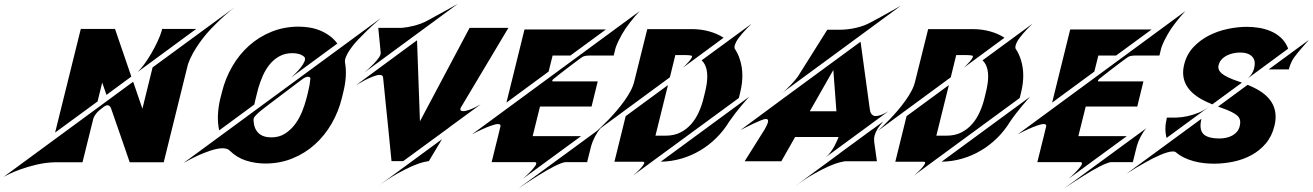

<svg xmlns="http://www.w3.org/2000/svg" viewBox="-212 -870 7062 1033"><path d="M608.9 -507.3 1050.8 -831.1Q995.6 -788.6 946.8 -738.8Q918 -710.4 898.9 -688Q879.9 -665.5 861.3 -639.4Q842.8 -613.3 826.4 -584.2Q810.1 -555.2 799.3 -524.4L668.9 2.9H485.8Q458 -77.1 436.5 -140.1Q423.3 -178.2 415.5 -200.4Q407.7 -222.7 401.4 -241.2Q395 -259.8 390.6 -272Q386.2 -284.2 386.2 -284.7Q379.9 -303.7 366.7 -303.7Q357.4 -303.7 345.2 -294.4Q319.3 -275.9 307.4 -261.5Q295.4 -247.1 290.5 -233.4L231.9 2.9H85.4Q33.2 4.4 -14.4 15.6Q-62 26.9 -99.6 40.3Q-137.2 53.7 -161.9 65.9Q-186.5 78.1 -192.4 81.5L504.4 -430.2L554.2 -285.2ZM843.8 -714.4 528.8 -482.9Q546.4 -500 565.7 -526.6Q585 -553.2 602.5 -583.5Q620.1 -613.8 634.3 -644Q648.4 -674.3 656.2 -698.2L660.2 -714.4ZM313 -324.2 84.5 -156.7 222.7 -714.4H406.7L494.6 -458L360.8 -359.4L337.9 -425.8Z M1156.2 -307.6 967.3 -168.5Q951.2 -241.7 971.7 -333.5L981.9 -373.5Q1000 -447.8 1037.4 -512.2Q1074.7 -576.7 1127.9 -624.3Q1181.2 -671.9 1248.8 -699.2Q1316.4 -726.6 1394.5 -726.6Q1424.8 -726.6 1454.3 -721.7Q1483.9 -716.8 1510.5 -705.8Q1537.1 -694.8 1560.8 -677.7Q1584.5 -660.6 1603 -635.7L1355 -453.6Q1363.8 -461.4 1378.4 -475.8Q1393.1 -490.2 1406 -506.6Q1418.9 -522.9 1425.8 -538.6Q1432.6 -554.2 1425.3 -564Q1412.6 -574.7 1397 -579.3Q1381.3 -584 1361.8 -584Q1321.3 -584 1291 -567.1Q1260.7 -550.3 1238.8 -523.2Q1216.8 -496.1 1201.9 -462.2Q1187 -428.2 1177.2 -394L1164.1 -341.8Q1161.6 -333 1159.9 -324.5Q1158.2 -315.9 1156.2 -307.6ZM774.9 7.3 1836.9 -772.5Q1780.8 -724.6 1737.3 -679.7Q1710.9 -653.8 1696 -636Q1681.2 -618.2 1668.9 -600.1Q1656.7 -582 1649.7 -565.2Q1642.6 -548.3 1644 -535.6Q1657.2 -463.9 1635.3 -375.5L1627.4 -342.8Q1609.4 -269 1572 -204.6Q1534.7 -140.1 1481.7 -92.5Q1428.7 -44.9 1361.3 -17.6Q1293.9 9.8 1215.8 9.8Q1162.1 9.8 1112.3 -5.9Q1062.5 -21.5 1023.4 -60.1Q1010.7 -72.3 985.4 -72.3Q971.2 -72.3 954.6 -68.8Q938 -65.4 920.7 -59.8Q903.3 -54.2 885.7 -47.1Q868.2 -40 851.6 -32.7Q814 -15.1 774.9 7.3ZM1445.3 -374Q1450.2 -394.5 1453.4 -412.6Q1456.5 -430.7 1458 -447.3Q1456.5 -457 1445.3 -457Q1439.5 -457 1431.6 -453.9Q1423.8 -450.7 1416 -444.8Q1408.7 -439.5 1389.9 -425.3Q1371.1 -411.1 1346.9 -392.8Q1322.8 -374.5 1295.7 -354.2Q1268.6 -334 1245.4 -316.2Q1222.2 -298.3 1205.3 -285.4Q1188.5 -272.5 1184.1 -268.6Q1171.4 -257.3 1160.6 -245.4Q1149.9 -233.4 1152.3 -219.7Q1154.8 -176.8 1179 -153.8Q1203.1 -130.9 1248 -130.9Q1290 -130.9 1321.3 -150.9Q1352.5 -170.9 1375.5 -201.7Q1398.4 -232.4 1413.3 -269.5Q1428.2 -306.6 1437 -341.3Z M2266.1 -289.1Q2260.3 -272 2280.3 -272Q2293.9 -272 2317.6 -280.8Q2341.3 -289.6 2374 -308.6Q2373.5 -308.1 2362.8 -300.3Q2352.1 -292.5 2335.7 -280.5Q2319.3 -268.6 2299.3 -253.9Q2279.3 -239.3 2260.7 -225.6Q2242.2 -211.9 2226.6 -200.7Q2210.9 -189.5 2203.1 -183.6L2202.6 -182.6L1957 -2.9H1894.5Q1881.8 -128.4 1872.1 -227.5Q1865.7 -287.1 1862.3 -321.8Q1858.9 -356.4 1856 -385.5Q1853 -414.6 1851.1 -433.6Q1849.1 -452.6 1849.1 -453.1Q1848.1 -466.8 1831.1 -466.8Q1816.4 -466.8 1794.9 -458.3Q1773.4 -449.7 1752.9 -439.5Q1729.5 -427.2 1704.1 -412.1L2031.7 -653.3L2047.4 -217.3L2314.5 -720.2H2523.4ZM2166 -121.1 2095.2 -2.9H2092.3Q2085.9 -2.4 2064.7 2.7Q2043.5 7.8 2008.1 22.7Q1972.7 37.6 1923.6 65.2Q1874.5 92.8 1812.5 138.7ZM1748.5 -480Q1753.9 -484.4 1768.6 -497.6Q1783.2 -510.7 1798.8 -526.9Q1814.5 -543 1825.9 -559.3Q1837.4 -575.7 1835.9 -585.9V-590.3L1823.2 -720.2H1950.2Q1963.4 -721.2 1979.7 -723.9Q1996.1 -726.6 2014.4 -731.2Q2032.7 -735.8 2052 -742.9Q2071.3 -750 2089.8 -760.3Q2116.2 -774.9 2142.6 -789.3Q2168.9 -803.7 2191.2 -815.9Q2213.4 -828.1 2229.5 -837.2Q2245.6 -846.2 2251.5 -849.6Z M2739.7 -484.9 2512.7 -317.9 2609.9 -711.4H3047.9L2856.9 -571.3H2761.2ZM2578.1 143.1 3019.5 -180.2Q3011.7 -171.9 3003.9 -160.2Q2996.1 -148.4 2989.3 -135.5Q2982.4 -122.6 2977.1 -109.4Q2971.7 -96.2 2968.8 -85.4L2946.8 2.4H2829.1Q2819.3 3.4 2803.2 9.8Q2787.1 16.1 2767.6 26.1Q2748 36.1 2726.6 48.6Q2705.1 61 2684.1 74.2Q2634.3 105 2578.1 143.1ZM2327.1 -147 3230 -810.5Q3203.1 -782.7 3178.7 -750.5Q3164.1 -731.9 3154.3 -717.5Q3144.5 -703.1 3134.8 -686.3Q3125 -669.4 3116 -650.9Q3106.9 -632.3 3100.1 -612.8L3089.8 -571.3H2955.6Q2953.6 -570.8 2952.6 -570.8H2952.1Q2945.3 -570.8 2934.3 -568.6Q2923.3 -566.4 2908.7 -554.7Q2897.9 -546.9 2877.7 -531.7Q2857.4 -516.6 2836.2 -500.2Q2814.9 -483.9 2797.1 -470Q2779.3 -456.1 2772.9 -450.7Q2770 -448.7 2766.8 -446Q2763.7 -443.4 2761.5 -440.7Q2759.3 -438 2759 -435.5Q2758.8 -433.1 2762.2 -432.1H3003.9L2970.7 -296.9H2693.4L2653.8 -137.7H2914.6L2602.5 90.8Q2606.4 87.4 2615 79.6Q2623.5 71.8 2633.1 62.3Q2642.6 52.7 2651.9 42.5Q2661.1 32.2 2667 23.7Q2672.9 15.1 2673.3 9.3Q2673.8 3.4 2666.5 2.4H2433.1Q2446.3 -50.8 2456.5 -92.3Q2462.9 -117.7 2466.6 -132.6Q2470.2 -147.5 2473.1 -159.7Q2476.1 -171.9 2478 -180.2Q2480 -188.5 2480.5 -189Q2481.9 -196.3 2478.5 -199.5Q2475.1 -202.6 2467.8 -202.6Q2460.4 -202.6 2450.9 -200.2Q2441.4 -197.8 2430.2 -193.8Q2418.9 -189.9 2407 -185.1Q2395 -180.2 2383.3 -174.8Q2356.4 -162.6 2327.1 -147Z M3342.8 0 3818.8 -349.6Q3815.4 -345.7 3803.5 -332.3Q3791.5 -318.8 3775.9 -300.3Q3760.3 -281.7 3743.2 -259.5Q3726.1 -237.3 3711.4 -215.8Q3681.6 -167 3641.8 -127.7Q3602.1 -88.4 3554.7 -60.3Q3507.3 -32.2 3453.9 -16.6Q3400.4 -1 3342.8 0ZM3392.1 -454.1 3000 -166Q3010.3 -174.8 3027.1 -191.2Q3043.9 -207.5 3064.2 -228.5Q3084.5 -249.5 3106 -274.7Q3127.4 -299.8 3146.5 -326.2Q3165.5 -352.5 3179.9 -379.4Q3194.3 -406.2 3200.2 -431.2L3270.5 -713.4H3509.8Q3559.1 -713.4 3603.3 -701.2Q3647.5 -689 3681.2 -667L3462.4 -505.9Q3467.3 -510.7 3477.1 -520.3Q3486.8 -529.8 3495.6 -540Q3504.4 -550.3 3509 -559.1Q3513.7 -567.9 3508.3 -570.8Q3493.7 -573.7 3477.1 -573.7H3421.4ZM3194.8 73.7Q3202.6 67.4 3215.3 55.4Q3228 43.5 3238.5 31.5Q3249 19.5 3253.2 10.3Q3257.3 1 3247.6 0H3093.8L3154.3 -245.1L3381.8 -412.1L3314.5 -140.1H3369.6Q3414.6 -140.1 3448.5 -157.2Q3482.4 -174.3 3507.1 -202.6Q3531.7 -231 3548.1 -267.6Q3564.5 -304.2 3573.7 -343.3L3581.1 -373.5Q3606.4 -474.1 3579.1 -524.4Q3572.3 -537.1 3563 -545.4L3831.5 -742.2Q3802.7 -714.4 3780.8 -689Q3768.1 -673.8 3760.7 -663.8Q3753.4 -653.8 3748.3 -643.6Q3743.2 -633.3 3740.7 -624.3Q3738.3 -615.2 3740.7 -608.4Q3758.8 -582 3769 -548.8Q3794.4 -470.2 3770.5 -373L3763.2 -342.8Z M4634.3 -838.9 3990.2 -365.7Q4003.9 -375.5 4017.6 -388.4Q4031.2 -401.4 4043.5 -414.3Q4055.7 -427.2 4065.2 -438.5Q4074.7 -449.7 4079.6 -456.5L4238.3 -709H4238.8L4239.3 -710H4306.2Q4348.1 -710 4393.3 -720.2Q4438.5 -730.5 4475.1 -751Q4501 -764.6 4527.1 -779.1Q4553.2 -793.5 4575 -805.7Q4596.7 -817.9 4612.5 -826.7Q4628.4 -835.4 4634.3 -838.9ZM4467.3 -284.7Q4468.3 -276.9 4470.2 -269.8Q4472.2 -262.7 4476.1 -257.3Q4480 -252 4485.8 -248.8Q4491.7 -245.6 4500.5 -245.6Q4511.7 -245.6 4528.1 -251.5Q4544.4 -257.3 4567.9 -271.5L4231 -24.4Q4246.1 -36.6 4258.1 -53.5Q4270 -70.3 4278.6 -86.4Q4287.1 -102.5 4292.5 -115.2Q4297.9 -127.9 4299.8 -132.8H4065.9L3991.7 -2.4H3794.4L3902.3 -174.3Q3918 -201.2 3920.2 -215.6Q3922.4 -230 3908.7 -230Q3900.4 -230 3881.1 -222.2Q3861.8 -214.4 3840.3 -204.3Q3818.8 -194.3 3799.6 -184.3Q3780.3 -174.3 3771.5 -169.9L4010.7 -346.7L4418 -645.5L4466.8 -289.1L4467.3 -287.1Q4467.3 -285.2 4467.3 -284.7ZM4145 -271.5H4288.1L4271.5 -493.7ZM4482.4 -174.3 4540.5 -216.8Q4531.7 -207 4522.2 -194.8Q4512.7 -182.6 4505.1 -168.9Q4497.6 -155.3 4493.4 -140.4Q4489.3 -125.5 4491.2 -111.3Q4491.7 -108.9 4491.7 -105L4505.9 -2.4H4333.5Q4327.1 -1.5 4306.2 3.4Q4285.2 8.3 4250.5 23.2Q4215.8 38.1 4167.5 65.2Q4119.1 92.3 4058.1 137.2L4305.2 -44.4V-44.9L4482.4 -174.8Z M4854 0 5330.1 -349.6Q5326.7 -345.7 5314.7 -332.3Q5302.7 -318.8 5287.1 -300.3Q5271.5 -281.7 5254.4 -259.5Q5237.3 -237.3 5222.7 -215.8Q5192.9 -167 5153.1 -127.7Q5113.3 -88.4 5065.9 -60.3Q5018.6 -32.2 4965.1 -16.6Q4911.6 -1 4854 0ZM4903.3 -454.1 4511.2 -166Q4521.5 -174.8 4538.3 -191.2Q4555.2 -207.5 4575.4 -228.5Q4595.7 -249.5 4617.2 -274.7Q4638.7 -299.8 4657.7 -326.2Q4676.8 -352.5 4691.2 -379.4Q4705.6 -406.2 4711.4 -431.2L4781.7 -713.4H5021Q5070.3 -713.4 5114.5 -701.2Q5158.7 -689 5192.4 -667L4973.6 -505.9Q4978.5 -510.7 4988.3 -520.3Q4998 -529.8 5006.8 -540Q5015.6 -550.3 5020.3 -559.1Q5024.9 -567.9 5019.5 -570.8Q5004.9 -573.7 4988.3 -573.7H4932.6ZM4706.1 73.7Q4713.9 67.4 4726.6 55.4Q4739.3 43.5 4749.8 31.5Q4760.3 19.5 4764.4 10.3Q4768.6 1 4758.8 0H4605L4665.5 -245.1L4893.1 -412.1L4825.7 -140.1H4880.9Q4925.8 -140.1 4959.7 -157.2Q4993.7 -174.3 5018.3 -202.6Q5043 -231 5059.3 -267.6Q5075.7 -304.2 5085 -343.3L5092.3 -373.5Q5117.7 -474.1 5090.3 -524.4Q5083.5 -537.1 5074.2 -545.4L5342.8 -742.2Q5314 -714.4 5292 -689Q5279.3 -673.8 5272 -663.8Q5264.6 -653.8 5259.5 -643.6Q5254.4 -633.3 5252 -624.3Q5249.5 -615.2 5252 -608.4Q5270 -582 5280.3 -548.8Q5305.7 -470.2 5281.7 -373L5274.4 -342.8Z M5675.8 -484.9 5448.7 -317.9 5545.9 -711.4H5983.9L5793 -571.3H5697.3ZM5514.2 143.1 5955.6 -180.2Q5947.8 -171.9 5939.9 -160.2Q5932.1 -148.4 5925.3 -135.5Q5918.5 -122.6 5913.1 -109.4Q5907.7 -96.2 5904.8 -85.4L5882.8 2.4H5765.1Q5755.4 3.4 5739.3 9.8Q5723.1 16.1 5703.6 26.1Q5684.1 36.1 5662.6 48.6Q5641.1 61 5620.1 74.2Q5570.3 105 5514.2 143.1ZM5263.2 -147 6166 -810.5Q6139.2 -782.7 6114.7 -750.5Q6100.1 -731.9 6090.3 -717.5Q6080.6 -703.1 6070.8 -686.3Q6061 -669.4 6052 -650.9Q6043 -632.3 6036.1 -612.8L6025.9 -571.3H5891.6Q5889.6 -570.8 5888.7 -570.8H5888.2Q5881.3 -570.8 5870.4 -568.6Q5859.4 -566.4 5844.7 -554.7Q5834 -546.9 5813.7 -531.7Q5793.5 -516.6 5772.2 -500.2Q5751 -483.9 5733.2 -470Q5715.3 -456.1 5709 -450.7Q5706.1 -448.7 5702.9 -446Q5699.7 -443.4 5697.5 -440.7Q5695.3 -438 5695.1 -435.5Q5694.8 -433.1 5698.2 -432.1H5939.9L5906.7 -296.9H5629.4L5589.8 -137.7H5850.6L5538.6 90.8Q5542.5 87.4 5551 79.6Q5559.6 71.8 5569.1 62.3Q5578.6 52.7 5587.9 42.5Q5597.2 32.2 5603 23.7Q5608.9 15.1 5609.4 9.3Q5609.9 3.4 5602.5 2.4H5369.1Q5382.3 -50.8 5392.6 -92.3Q5398.9 -117.7 5402.6 -132.6Q5406.2 -147.5 5409.2 -159.7Q5412.1 -171.9 5414.1 -180.2Q5416 -188.5 5416.5 -189Q5418 -196.3 5414.6 -199.5Q5411.1 -202.6 5403.8 -202.6Q5396.5 -202.6 5387 -200.2Q5377.4 -197.8 5366.2 -193.8Q5355 -189.9 5343 -185.1Q5331.1 -180.2 5319.3 -174.8Q5292.5 -162.6 5263.2 -147Z M6296.4 -298.3 6064.5 -127.9Q6051.3 -175.8 6065.4 -233.9L6066.4 -237.3H6120.6V-237.8Q6147.9 -238.3 6177.2 -245.1Q6204.6 -251 6234.9 -262.9Q6265.1 -274.9 6296.4 -298.3ZM6258.8 -332.5Q6128.9 -401.9 6159.2 -523.4Q6172.4 -577.1 6208 -615.5Q6243.7 -653.8 6291 -678.2Q6338.4 -702.6 6392.3 -714.1Q6446.3 -725.6 6496.1 -725.6Q6527.8 -725.6 6560.5 -720.5Q6593.3 -715.3 6622.8 -703.1Q6652.3 -690.9 6676.3 -670.2Q6700.2 -649.4 6714.4 -618.2Q6715.8 -615.7 6716.8 -613Q6717.8 -610.4 6718.3 -607.9L6502 -448.7Q6515.1 -460.4 6522.7 -472.7Q6530.3 -484.9 6533.7 -496.6L6535.2 -502.4Q6545.9 -543.5 6525.4 -564.9Q6504.4 -587.4 6460 -587.4Q6443.4 -587.4 6424.8 -583.7Q6406.2 -580.1 6389.9 -572Q6373.5 -564 6361.3 -551Q6349.1 -538.1 6344.2 -519.5Q6338.4 -495.1 6360.8 -475.1Q6385.7 -453.6 6454.6 -430.7Q6459 -429.2 6462.6 -428Q6466.3 -426.8 6469.7 -425.3L6310.5 -308.6Q6295.4 -314.5 6282.7 -320.6Q6270 -326.7 6258.8 -332.5ZM6613.8 -496.6 6830.1 -655.3Q6827.1 -651.9 6817.1 -640.6Q6807.1 -629.4 6794.9 -615.5Q6782.7 -601.6 6770.5 -586.7Q6758.3 -571.8 6751 -561.5Q6743.2 -550.3 6737.5 -538.8Q6731.9 -527.3 6728.5 -518.1Q6724.6 -507.3 6722.2 -497.1H6720.2V-496.6ZM6568.4 -379.4Q6674.3 -311 6644.5 -191.9Q6630.9 -136.2 6597.7 -97.4Q6564.5 -58.6 6519.8 -34.7Q6475.1 -10.7 6422.9 0Q6370.6 10.7 6318.4 10.7Q6293 10.7 6265.1 7.6Q6237.3 4.4 6210 -2.9Q6182.6 -10.3 6157.7 -22.5Q6132.8 -34.7 6112.8 -52.2Q6106.9 -55.2 6098.1 -55.2Q6085.4 -55.2 6067.9 -50Q6050.3 -44.9 6030.5 -36.4Q6010.7 -27.8 5989.3 -17.1Q5967.8 -6.3 5947.8 5.4Q5899.9 31.7 5847.7 65.4L6252 -231Q6238.8 -175.8 6260.7 -150.9Q6283.7 -125 6350.1 -125Q6367.7 -125 6384.8 -128.7Q6401.9 -132.3 6416.7 -140.1Q6431.6 -147.9 6442.6 -160.6Q6453.6 -173.3 6458 -191.9Q6466.8 -227.1 6446.3 -246.6Q6424.8 -267.1 6361.8 -289.1Q6351.1 -292.5 6341.3 -296.4L6500.5 -413.6Q6521 -405.3 6537.8 -396.7Q6554.7 -388.2 6568.4 -379.4Z"/></svg>

Font: Facon
Style: Bold Italic
Weight: 700
Italic angle: -12°
Designer: Google
Version: Version 2.001150; 2014